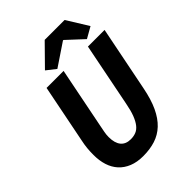

<svg xmlns="http://www.w3.org/2000/svg" viewBox="-246 -967 1093 1093"><g transform="rotate(-45 300.5 -420.5)"><path d="M249 12Q200 12 163 -3Q126 -18 101.5 -45Q77 -72 65 -109.5Q53 -147 53 -193Q53 -222 55.5 -247Q58 -272 64 -300L134 -652H271L198 -285Q194 -264 190 -244Q186 -224 186 -204Q186 -156 206.5 -131Q227 -106 267 -106Q290 -106 309 -113.5Q328 -121 343 -140Q358 -159 370 -190Q382 -221 391 -269L467 -652H601L523 -261Q508 -184 483.5 -132Q459 -80 425 -48Q391 -16 347 -2Q303 12 249 12ZM254 -685 198 -729 320 -853H480L560 -724L493 -686L395 -777H391Z"/></g></svg>

Font: Source Code Pro
Style: Bold Italic
Weight: 700
Italic angle: -11°
Monospace: yes
Designer: Paul D. Hunt, Teo Tuominen
Foundry: Adobe Systems Incorporated
Version: Version 1.050;PS 1.000;hotconv 16.6.51;makeotf.lib2.5.65220